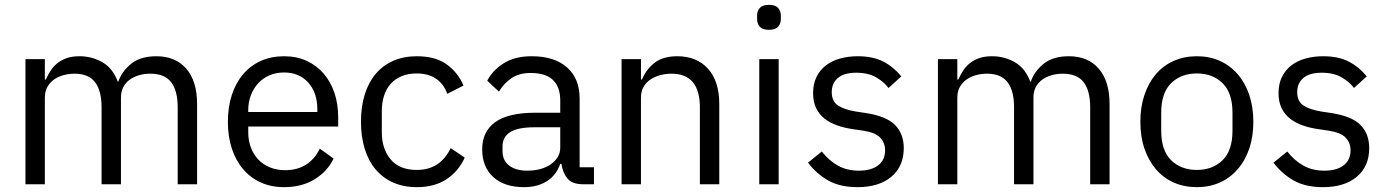

<svg xmlns="http://www.w3.org/2000/svg" viewBox="-20 -760 5724 792"><path d="M85 0V-516H165V-432H169Q178 -452 189.5 -469.5Q201 -487 217.5 -500Q234 -513 256 -520.5Q278 -528 308 -528Q359 -528 402 -503.5Q445 -479 466 -423H468Q482 -465 520.5 -496.5Q559 -528 625 -528Q704 -528 748.5 -476.5Q793 -425 793 -331V0H713V-317Q713 -386 686 -421Q659 -456 600 -456Q576 -456 554.5 -450Q533 -444 516 -432Q499 -420 489 -401.5Q479 -383 479 -358V0H399V-317Q399 -386 372 -421Q345 -456 288 -456Q264 -456 242 -450Q220 -444 203 -432Q186 -420 175.5 -401.5Q165 -383 165 -358V0Z M1152 12Q1099 12 1056.5 -7Q1014 -26 983.5 -61.5Q953 -97 936.5 -146.5Q920 -196 920 -258Q920 -319 936.5 -369Q953 -419 983.5 -454.5Q1014 -490 1056.5 -509Q1099 -528 1152 -528Q1204 -528 1245 -509Q1286 -490 1315 -456.5Q1344 -423 1359.5 -377Q1375 -331 1375 -276V-238H1004V-214Q1004 -181 1014.5 -152.5Q1025 -124 1044.5 -103Q1064 -82 1092.5 -70Q1121 -58 1157 -58Q1206 -58 1242.5 -81Q1279 -104 1299 -147L1356 -106Q1331 -53 1278 -20.5Q1225 12 1152 12ZM1152 -461Q1119 -461 1092 -449.5Q1065 -438 1045.5 -417Q1026 -396 1015 -367.5Q1004 -339 1004 -305V-298H1289V-309Q1289 -378 1251.5 -419.5Q1214 -461 1152 -461Z M1699 12Q1645 12 1602 -7Q1559 -26 1529.5 -61Q1500 -96 1484.5 -146Q1469 -196 1469 -258Q1469 -320 1484.5 -370Q1500 -420 1529.5 -455Q1559 -490 1602 -509Q1645 -528 1699 -528Q1776 -528 1822.5 -494.5Q1869 -461 1892 -407L1825 -373Q1811 -413 1779 -435Q1747 -457 1699 -457Q1663 -457 1636 -445.5Q1609 -434 1591 -413.5Q1573 -393 1564 -364.5Q1555 -336 1555 -302V-214Q1555 -146 1591.5 -102.5Q1628 -59 1699 -59Q1796 -59 1839 -149L1897 -110Q1872 -54 1822.5 -21Q1773 12 1699 12Z M2385 0Q2340 0 2320.5 -24Q2301 -48 2296 -84H2291Q2274 -36 2235 -12Q2196 12 2142 12Q2060 12 2014.5 -30Q1969 -72 1969 -144Q1969 -217 2022.5 -256Q2076 -295 2189 -295H2291V-346Q2291 -401 2261 -430Q2231 -459 2169 -459Q2122 -459 2090.5 -438Q2059 -417 2038 -382L1990 -427Q2011 -469 2057 -498.5Q2103 -528 2173 -528Q2267 -528 2319 -482Q2371 -436 2371 -354V-70H2430V0ZM2155 -56Q2185 -56 2210 -63Q2235 -70 2253 -83Q2271 -96 2281 -113Q2291 -130 2291 -150V-235H2185Q2116 -235 2084.5 -215Q2053 -195 2053 -157V-136Q2053 -98 2080.5 -77Q2108 -56 2155 -56Z M2544 0V-516H2624V-432H2628Q2647 -476 2681.5 -502Q2716 -528 2774 -528Q2854 -528 2900.5 -476.5Q2947 -425 2947 -331V0H2867V-317Q2867 -456 2750 -456Q2726 -456 2703.5 -450Q2681 -444 2663 -432Q2645 -420 2634.5 -401.5Q2624 -383 2624 -358V0Z M3152 -637Q3126 -637 3114.5 -649.5Q3103 -662 3103 -682V-695Q3103 -715 3114.5 -727.5Q3126 -740 3152 -740Q3178 -740 3189.5 -727.5Q3201 -715 3201 -695V-682Q3201 -662 3189.5 -649.5Q3178 -637 3152 -637ZM3112 -516H3192V0H3112Z M3517 12Q3445 12 3396.5 -15.5Q3348 -43 3313 -89L3370 -135Q3400 -97 3437 -76.5Q3474 -56 3523 -56Q3574 -56 3602.5 -78Q3631 -100 3631 -140Q3631 -170 3611.5 -191.5Q3592 -213 3541 -221L3500 -227Q3464 -232 3434 -242.5Q3404 -253 3381.5 -270.5Q3359 -288 3346.5 -314Q3334 -340 3334 -376Q3334 -414 3348 -442.5Q3362 -471 3386.5 -490Q3411 -509 3445 -518.5Q3479 -528 3518 -528Q3581 -528 3623.5 -506Q3666 -484 3698 -445L3645 -397Q3628 -421 3595 -440.5Q3562 -460 3512 -460Q3462 -460 3436.5 -438.5Q3411 -417 3411 -380Q3411 -342 3436.5 -325Q3462 -308 3510 -300L3550 -294Q3636 -281 3672 -244.5Q3708 -208 3708 -149Q3708 -74 3657 -31Q3606 12 3517 12Z M3849 0V-516H3929V-432H3933Q3942 -452 3953.5 -469.5Q3965 -487 3981.5 -500Q3998 -513 4020 -520.5Q4042 -528 4072 -528Q4123 -528 4166 -503.5Q4209 -479 4230 -423H4232Q4246 -465 4284.5 -496.5Q4323 -528 4389 -528Q4468 -528 4512.5 -476.5Q4557 -425 4557 -331V0H4477V-317Q4477 -386 4450 -421Q4423 -456 4364 -456Q4340 -456 4318.5 -450Q4297 -444 4280 -432Q4263 -420 4253 -401.5Q4243 -383 4243 -358V0H4163V-317Q4163 -386 4136 -421Q4109 -456 4052 -456Q4028 -456 4006 -450Q3984 -444 3967 -432Q3950 -420 3939.5 -401.5Q3929 -383 3929 -358V0Z M4917 12Q4865 12 4822 -7Q4779 -26 4748.5 -61.5Q4718 -97 4701 -146.5Q4684 -196 4684 -258Q4684 -319 4701 -369Q4718 -419 4748.5 -454.5Q4779 -490 4822 -509Q4865 -528 4917 -528Q4969 -528 5011.5 -509Q5054 -490 5085 -454.5Q5116 -419 5133 -369Q5150 -319 5150 -258Q5150 -196 5133 -146.5Q5116 -97 5085 -61.5Q5054 -26 5011.5 -7Q4969 12 4917 12ZM4917 -59Q4982 -59 5023 -99Q5064 -139 5064 -221V-295Q5064 -377 5023 -417Q4982 -457 4917 -457Q4852 -457 4811 -417Q4770 -377 4770 -295V-221Q4770 -139 4811 -99Q4852 -59 4917 -59Z M5437 12Q5365 12 5316.5 -15.5Q5268 -43 5233 -89L5290 -135Q5320 -97 5357 -76.5Q5394 -56 5443 -56Q5494 -56 5522.5 -78Q5551 -100 5551 -140Q5551 -170 5531.5 -191.5Q5512 -213 5461 -221L5420 -227Q5384 -232 5354 -242.5Q5324 -253 5301.5 -270.5Q5279 -288 5266.5 -314Q5254 -340 5254 -376Q5254 -414 5268 -442.5Q5282 -471 5306.5 -490Q5331 -509 5365 -518.5Q5399 -528 5438 -528Q5501 -528 5543.5 -506Q5586 -484 5618 -445L5565 -397Q5548 -421 5515 -440.5Q5482 -460 5432 -460Q5382 -460 5356.5 -438.5Q5331 -417 5331 -380Q5331 -342 5356.5 -325Q5382 -308 5430 -300L5470 -294Q5556 -281 5592 -244.5Q5628 -208 5628 -149Q5628 -74 5577 -31Q5526 12 5437 12Z"/></svg>

Font: IBM Plex Sans Hebrew
Style: Regular
Weight: 400
Designer: Mike Abbink, Paul van der Laan, Pieter van Rosmalen, Yanek Iontef
Foundry: Bold Monday
Version: Version 1.2